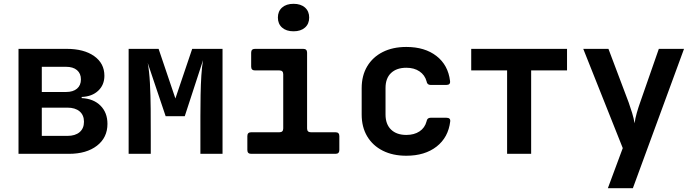

<svg xmlns="http://www.w3.org/2000/svg" viewBox="-20 -806 3640 1006"><path d="M77 0V-550H329Q420 -550 473.5 -512Q527 -474 527 -409Q527 -361 494.5 -330.5Q462 -300 408 -298V-292Q470 -289 506.5 -252.5Q543 -216 543 -157Q543 -85 488 -42.5Q433 0 341 0ZM199 -324H326Q363 -324 383.5 -341.5Q404 -359 404 -390Q404 -421 383.5 -438.5Q363 -456 326 -456H199ZM199 -94H333Q374 -94 397 -113.5Q420 -133 420 -168Q420 -203 397 -222.5Q374 -242 333 -242H199Z M654 0V-550H811L899 -290L987 -550H1146V0H1030V-94Q1030 -143 1030 -198Q1030 -253 1031 -308Q1032 -363 1035 -410.5Q1038 -458 1044 -491L948 -197H848L754 -476Q762 -435 765.5 -371.5Q769 -308 769.5 -235.5Q770 -163 770 -94V0Z M1296 0Q1276 0 1276 -20V-93Q1276 -113 1296 -113H1444Q1464 -113 1464 -133V-417Q1464 -437 1444 -437H1316Q1296 -437 1296 -457V-530Q1296 -550 1316 -550H1569Q1589 -550 1589 -530V-133Q1589 -113 1609 -113H1738Q1758 -113 1758 -93V-20Q1758 0 1738 0ZM1518 -642Q1480 -642 1458 -661.5Q1436 -681 1436 -714Q1436 -747 1458 -766.5Q1480 -786 1518 -786Q1556 -786 1578 -766.5Q1600 -747 1600 -714Q1600 -681 1578 -661.5Q1556 -642 1518 -642Z M2109 10Q2038 10 1985.5 -16.5Q1933 -43 1904 -91.5Q1875 -140 1875 -206V-344Q1875 -410 1904 -458.5Q1933 -507 1985.5 -533.5Q2038 -560 2109 -560Q2206 -560 2267 -512.5Q2328 -465 2338 -382Q2341 -361 2319 -361H2236Q2218 -361 2215 -380Q2206 -413 2178 -432Q2150 -451 2109 -451Q2058 -451 2029 -423.5Q2000 -396 2000 -345V-206Q2000 -155 2029 -127Q2058 -99 2109 -99Q2150 -99 2178 -117.5Q2206 -136 2215 -170Q2218 -189 2236 -189H2319Q2341 -189 2339 -170Q2329 -86 2267.5 -38Q2206 10 2109 10Z M2637 0V-437H2449V-550H2951V-437H2763V0Z M3165 180 3243 -30 3036 -550H3168L3274 -269Q3283 -244 3292 -214.5Q3301 -185 3305 -160Q3308 -185 3316.5 -214.5Q3325 -244 3334 -269L3432 -550H3564L3296 180Z"/></svg>

Font: Pitagon Sans Mono
Style: Bold
Weight: 700
Monospace: yes
Designer: Travis Tran
Foundry: Pitagon
Version: Version 1.001; ttfautohint (v1.8.4.7-5d5b);gftools[0.9.26]